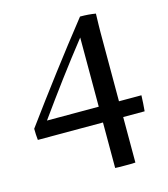

<svg xmlns="http://www.w3.org/2000/svg" viewBox="-111 -713 802 917"><g transform="rotate(-15 290.5 -254.5)"><path d="M395 117Q383 117 369.5 117Q356 117 345 116V-109H23Q20 -136 20 -165Q107 -284 193 -397.5Q279 -511 370 -626Q413 -626 447 -620Q446 -582 445.5 -562.5Q445 -543 445 -529V-187H556Q555 -167 554 -147Q553 -127 551 -109H445V116Q433 117 420.5 117Q408 117 395 117ZM345 -187V-529Q277 -443 214.5 -359Q152 -275 89 -187Z"/></g></svg>

Font: Tiro Devanagari Hindi
Style: Regular
Weight: 400
Designer: Devanagari: John Hudson & Fiona Ross. Latin: John Hudson.
Foundry: Tiro Typeworks Ltd.
Version: Version 1.52